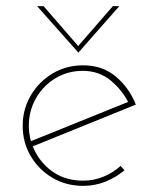

<svg xmlns="http://www.w3.org/2000/svg" viewBox="-20 -600 507 626"><path d="M251 6Q196 6 151.5 -20Q107 -46 80.5 -90.5Q54 -135 54 -190Q54 -244 80.5 -289Q107 -334 151.5 -360.5Q196 -387 251 -387Q314 -387 357.5 -350.5Q401 -314 423 -259L80 -120L74 -137L406 -271L401 -261Q380 -305 341.5 -337Q303 -369 250 -369Q201 -369 161 -345Q121 -321 97.5 -280Q74 -239 74 -190Q74 -144 96 -103Q118 -62 157.5 -36.5Q197 -11 251 -11Q286 -11 317.5 -24Q349 -37 373 -59L386 -45Q359 -22 324.5 -8Q290 6 251 6ZM122 -580 241 -443 228 -442 348 -580H369L236 -429H235L101 -580Z"/></svg>

Font: Josefin Sans Thin Thin
Style: Regular
Weight: 250
Version: Version 2.001